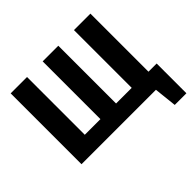

<svg xmlns="http://www.w3.org/2000/svg" viewBox="-194 -927 1328 1328"><g transform="rotate(-45 469.5 -263.5)"><path d="M845 -693H684V-128H531V-693H378V-128H225V-693H65V0H793L811 166H925V-125H845Z"/></g></svg>

Font: Fira Sans
Style: Bold
Weight: 700
Designer: Carrois Corporate & Edenspiekermann AG
Foundry: Carrois Corporate GbR & Edenspiekermann AG
Version: Version 4.203